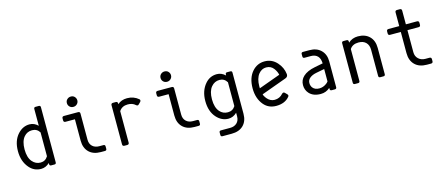

<svg xmlns="http://www.w3.org/2000/svg" viewBox="-56 -1433 5385 2320"><g transform="rotate(-15 2636.5 -273.0)"><path d="M416 0Q395.5 0 395.5 -21.5V-35.2Q348.1 9.8 289.6 9.8Q201.7 9.8 143.6 -58.1Q72.3 -140.6 72.3 -268.6Q72.3 -400.4 143.1 -478Q206.1 -546.9 289.6 -546.9Q349.1 -546.9 395.5 -501V-710.9Q395.5 -732.4 416 -732.4H457.5Q478.5 -732.4 478.5 -710.9V-21.5Q478.5 0 457.5 0ZM395.5 -418Q363.3 -470.2 301.8 -470.2Q240.2 -470.2 200.7 -424.3Q155.3 -371.6 155.3 -269.8Q155.3 -168 199.2 -115.7Q241.2 -65.9 302.7 -65.9Q363.3 -65.9 395.5 -120.1Z M1037.6 0Q944.3 0 891.6 -51.3Q837.4 -104 837.4 -196.8V-463.9H720.2Q695.8 -463.9 695.8 -487.8V-513.2Q695.8 -537.1 720.2 -537.1H896Q920.4 -537.1 920.4 -513.2V-186Q920.4 -133.3 953.1 -103Q985.4 -73.2 1037.6 -73.2H1088.9Q1110.8 -73.2 1110.8 -51.8V-21.5Q1110.8 0 1088.9 0ZM859.4 -742.2Q888.2 -742.2 905.3 -724.6Q924.8 -704.6 924.8 -677.7Q924.8 -650.9 905.3 -631.8Q886.2 -613.3 859.4 -613.3Q831.5 -613.3 813.5 -630.9Q793.9 -649.9 793.9 -677.7Q793.9 -705.6 813.5 -723.9Q833 -742.2 859.4 -742.2Z M1333 0Q1308.6 0 1308.6 -23.9V-513.2Q1308.6 -537.1 1333 -537.1H1367.2Q1391.6 -537.1 1391.6 -513.2V-503.9Q1438 -546.9 1510.3 -546.9Q1593.3 -546.9 1653.8 -495.1Q1660.6 -489.3 1660.6 -479Q1660.6 -469.7 1651.4 -460.4L1627.4 -436.5Q1620.6 -429.7 1612.8 -429.7Q1604 -429.7 1593.3 -439.5Q1558.1 -472.2 1499 -472.2Q1427.7 -472.2 1391.6 -417.5V-23.9Q1391.6 0 1367.2 0Z M2209.5 0Q2116.2 0 2063.5 -51.3Q2009.3 -104 2009.3 -196.8V-463.9H1892.1Q1867.7 -463.9 1867.7 -487.8V-513.2Q1867.7 -537.1 1892.1 -537.1H2067.9Q2092.3 -537.1 2092.3 -513.2V-186Q2092.3 -133.3 2125 -103Q2157.2 -73.2 2209.5 -73.2H2260.7Q2282.7 -73.2 2282.7 -51.8V-21.5Q2282.7 0 2260.7 0ZM2031.2 -742.2Q2060.1 -742.2 2077.1 -724.6Q2096.7 -704.6 2096.7 -677.7Q2096.7 -650.9 2077.1 -631.8Q2058.1 -613.3 2031.2 -613.3Q2003.4 -613.3 1985.4 -630.9Q1965.8 -649.9 1965.8 -677.7Q1965.8 -705.6 1985.4 -723.9Q2004.9 -742.2 2031.2 -742.2Z M2633.3 9.8Q2549.8 9.8 2486.8 -59.1Q2416 -136.7 2416 -268.6Q2416 -396.5 2487.3 -479Q2545.4 -546.9 2633.3 -546.9Q2691.9 -546.9 2739.3 -502V-515.6Q2739.3 -537.1 2759.8 -537.1H2801.3Q2822.3 -537.1 2822.3 -515.6V-1.5Q2822.3 91.3 2768.1 144Q2715.3 195.3 2622.1 195.3H2507.3Q2485.4 195.3 2485.4 173.8V143.6Q2485.4 122.1 2507.3 122.1H2622.1Q2674.3 122.1 2706.5 92.3Q2739.3 62 2739.3 9.3V-36.1Q2692.9 9.8 2633.3 9.8ZM2739.3 -119.1V-417Q2707 -471.2 2646.5 -471.2Q2585 -471.2 2543 -421.4Q2499 -369.1 2499 -267.3Q2499 -165.5 2544.4 -112.8Q2584 -66.9 2645.5 -66.9Q2707 -66.9 2739.3 -119.1Z M3231 9.8Q3135.7 9.8 3077.6 -58.1Q3007.8 -140.6 3007.8 -268.6Q3007.8 -400.9 3077.1 -478Q3139.2 -546.9 3230.5 -546.9Q3321.8 -546.9 3383.8 -478Q3442.4 -412.6 3451.7 -330.1Q3452.1 -326.7 3452.1 -323.2Q3452.1 -293.5 3420.4 -282.2L3106.4 -168Q3111.8 -144.5 3134.8 -115.7Q3175.3 -65.9 3230 -65.9Q3294.4 -65.9 3335.4 -113.8Q3343.8 -123.5 3355 -123.5Q3362.8 -123.5 3369.6 -116.7L3394 -92.3Q3403.3 -83 3403.3 -73.7Q3403.3 -66.9 3396 -58.1Q3339.4 9.8 3231 9.8ZM3361.3 -344.7Q3354 -384.3 3324.7 -424.3Q3290.5 -471.2 3230.5 -471.2Q3175.3 -471.2 3136.2 -424.3Q3092.3 -370.6 3092.3 -270Q3092.3 -258.3 3092.8 -247.1Z M3925.8 0Q3903.8 0 3903.8 -21.5V-34.7Q3854.5 9.8 3787.6 9.8Q3693.4 9.8 3644 -45.4Q3606 -87.9 3606 -148.4Q3606 -212.4 3652.8 -255.9Q3703.1 -302.7 3801.3 -321.8L3903.8 -341.8Q3901.4 -402.8 3873.5 -432.1Q3842.8 -463.9 3790.5 -463.9H3710Q3688 -463.9 3688 -485.4V-515.6Q3688 -537.1 3710 -537.1H3790.5Q3879.9 -537.1 3932.6 -485.8Q3986.8 -433.1 3986.8 -345.2V-21.5Q3986.8 0 3964.8 0ZM3704.6 -95.7Q3731.9 -59.6 3788.1 -59.6Q3836.9 -59.6 3878.4 -90.8Q3893.6 -101.6 3903.8 -116.2V-271L3800.3 -251Q3749 -241.2 3718 -216.1Q3687 -190.9 3687 -153.8Q3687 -119.6 3704.6 -95.7Z M4216.3 0Q4194.3 0 4194.3 -21.5V-515.6Q4194.3 -537.1 4216.3 -537.1H4255.4Q4277.3 -537.1 4277.3 -515.6V-501Q4327.1 -546.9 4398.4 -546.9Q4487.8 -546.9 4540.5 -495.6Q4594.7 -442.9 4594.7 -350.1V-21.5Q4594.7 0 4572.8 0H4533.7Q4511.7 0 4511.7 -21.5V-350.1Q4511.7 -405.8 4479.5 -439.5Q4446.8 -473.6 4386.2 -473.6Q4311.5 -473.6 4277.3 -420.4V-21.5Q4277.3 0 4255.4 0Z M5116.7 0Q5022.5 0 4969.2 -51.8Q4914.1 -105.5 4914.1 -199.2V-463.9H4780.3Q4755.9 -463.9 4755.9 -487.8V-513.2Q4755.9 -537.1 4780.3 -537.1H4914.1V-708.5Q4914.1 -732.4 4938.5 -732.4H4972.7Q4997.1 -732.4 4997.1 -708.5V-537.1H5135.7Q5160.2 -537.1 5160.2 -513.2V-487.8Q5160.2 -463.9 5135.7 -463.9H4997.1V-188.5Q4997.1 -136.7 5031.2 -105Q5065.4 -73.2 5116.7 -73.2H5168Q5192.4 -73.2 5192.4 -49.3V-23.9Q5192.4 0 5168 0Z"/></g></svg>

Font: Simply Mono
Style: Book
Weight: 400
Designer: Wojciech Kalinowski "wmk69" (wmk69@o2.pl)
Foundry: Wojciech Kalinowski "wmk69" (wmk69@o2.pl)
Version: Version 1.0.0